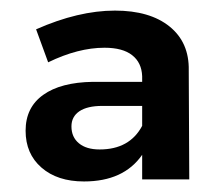

<svg xmlns="http://www.w3.org/2000/svg" viewBox="-20 -800 427 366"><path d="M340.8 -458H251V-504.9Q215.8 -454.1 140.1 -454.1Q89.4 -454.1 59.1 -480.5Q28.8 -506.8 28.8 -550.8Q28.8 -595.2 62.3 -619.1Q95.7 -643.1 157.2 -644H251V-654.8Q250 -680.7 231.9 -694.8Q213.9 -709 179.2 -709Q128.9 -709 71.8 -681.2L48.8 -744.1Q129.4 -779.8 199.2 -779.8Q265.6 -779.8 303.2 -749.5Q340.8 -719.2 339.8 -666ZM169.9 -515.1Q227.1 -515.1 251 -560.1V-598.1H174.8Q146.5 -598.1 131.3 -587.9Q116.2 -577.6 116.2 -559.1Q116.2 -538.6 130.4 -526.9Q144.5 -515.1 169.9 -515.1Z"/></svg>

Font: Montserrat-Arabic Medium
Style: Regular
Weight: 500
Designer: Mohamed Gaber
Foundry: Kief Type Foundry
Version: Version 5.008;PS 005.008;hotconv 1.0.88;makeotf.lib2.5.64775